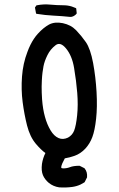

<svg xmlns="http://www.w3.org/2000/svg" viewBox="-20 -723 540 869"><path d="M248 125Q234.4 123 222.7 117.9Q210.9 112.8 201.2 105Q182.6 89.4 174.3 69.8Q166 49.8 169.9 19Q171.9 5.9 175.8 -6.6Q179.7 -19 185.5 -30.3Q175.3 -37.6 164.6 -48.1Q153.8 -58.6 142.1 -72.3Q115.7 -103.5 102.5 -154.8Q89.8 -205.1 82.5 -260.7Q75.2 -317.4 79.6 -376.5Q84 -436 104 -487.8Q110.4 -505.4 117.7 -520Q125 -534.7 133.3 -547.1Q141.6 -559.6 150.4 -569.3Q163.6 -584 176.5 -594.5Q189.5 -605 201.7 -611.8Q227.5 -625.5 264.2 -618.2Q273.4 -616.2 281.7 -613.3Q290 -610.4 297.6 -606.4Q305.2 -602.5 312 -597.2Q318.8 -591.8 325.2 -585.4Q348.1 -561.5 368.7 -532.2Q389.2 -502.4 401.4 -438Q413.1 -374.5 417 -306.6Q420.9 -238.3 415 -185.5Q409.2 -132.3 397.9 -102.5Q386.7 -72.3 365.7 -49.8Q344.2 -27.3 318.4 -18.1Q294.9 -9.8 273.4 -6.3Q258.8 20 257.3 31.7Q256.8 34.7 257.3 36.1Q257.8 37.6 260 38.3Q262.2 39.1 266.6 39.1Q282.2 39.1 296.4 33.7Q312.5 27.3 338.9 27.3H340.3L341.3 27.8L360.8 37.6L362.3 38.1L362.8 39.1Q376 54.7 374 78.6V79.6L373.5 80.6L363.8 100.1L362.8 101.6L361.8 102.5Q353.5 107.9 344.7 112.1Q335.9 116.2 326.7 118.9Q317.4 121.6 307.6 123Q278.3 127 248.5 125ZM287.6 -100.1Q307.1 -110.8 315.4 -131.3Q324.2 -153.8 329.1 -200.7Q334 -248 329.6 -302.7Q325.2 -357.4 315.4 -415Q306.2 -471.2 278.3 -504.4Q252.9 -534.7 231.9 -518.6Q219.7 -509.3 210.4 -498Q201.2 -486.8 194.8 -473.6Q181.2 -446.3 176.8 -422.9Q174.3 -410.6 172.4 -394.8Q170.4 -378.9 169.4 -358.9Q168.5 -345.7 168.5 -331.8Q168.5 -317.9 168.9 -303.5Q169.4 -289.1 170.4 -273.9Q173.8 -228.5 183.6 -193.8Q192.9 -159.7 209 -132.8Q224.6 -106.9 245.1 -98.1Q264.6 -89.4 287.6 -100.1ZM297.4 -646.5Q260.3 -650.4 221.7 -652.3Q183.1 -654.3 147.5 -660.2L143.6 -661.1L142.6 -665L138.7 -686.5L138.2 -689L139.6 -690.9L143.6 -696.8L145 -698.7L147.5 -699.2Q162.6 -702.1 177.5 -702.9Q192.4 -703.6 207.5 -702.1Q222.2 -700.7 236.8 -700Q251.5 -699.2 266.1 -699.2Q276.4 -699.2 286.1 -697.8Q295.9 -696.3 304.7 -693.6Q313.5 -690.9 321.8 -687L324.7 -685.5L325.2 -682.1L327.1 -664.6V-662.1L325.7 -660.2Q324.2 -658.2 322.5 -656.7Q320.8 -655.3 318.8 -653.8Q316.9 -652.3 314.9 -651.1Q313 -649.9 311 -649.2Q309.1 -648.4 306.9 -647.7Q304.7 -647 302.5 -646.7Q300.3 -646.5 297.9 -646.5Z"/></svg>

Font: NaikaiFont
Style: SemiBold
Weight: 600
Version: Version 1.89